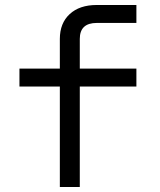

<svg xmlns="http://www.w3.org/2000/svg" viewBox="-20 -750 640 770"><path d="M220 0V-403H58V-475H220V-594Q220 -657 259.5 -693.5Q299 -730 368 -730H527V-658H368Q300 -658 300 -594V-475H527V-403H300V0Z"/></svg>

Font: JetBrains Mono NL Light
Style: Regular
Weight: 300
Monospace: yes
Designer: Philipp Nurullin, Konstantin Bulenkov
Foundry: JetBrains
Version: Version 2.305; ttfautohint (v1.8.4.7-5d5b)